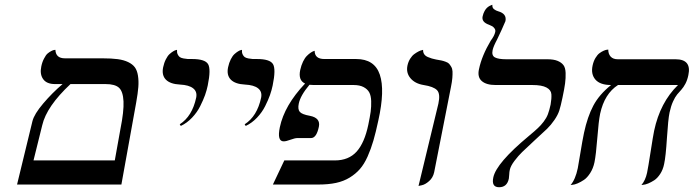

<svg xmlns="http://www.w3.org/2000/svg" viewBox="-20 -766 2880 797"><path d="M272.5 -417Q173.3 -324.2 155.3 -246.1L119.1 -100.1H456.5L480 -231Q494.6 -303.7 492.7 -345Q490.7 -386.2 474.1 -401.6Q457.5 -417 418.5 -417ZM50.8 0 114.7 -263.2Q122.1 -292.5 159.4 -336.4Q196.8 -380.4 239.7 -417H208.5Q173.8 -417 159.2 -437.5Q144.5 -458 151.4 -490.2Q155.3 -509.3 163.1 -523.4Q170.4 -538.1 178.2 -544.4Q186 -550.8 193.4 -554.4Q200.7 -558.1 205.1 -558.6L210 -559.1Q211.4 -523.9 249.5 -523.9H405.3Q442.9 -523.9 468.3 -520.5Q493.7 -517.1 512 -508.3Q530.3 -499.5 539.8 -486.6Q549.3 -473.6 552.7 -451.9Q556.2 -430.2 554.2 -404.5Q552.2 -378.9 545.4 -340.8L483.9 0Z M730.5 -243.2 726.1 -250Q777.8 -283.2 794.4 -360.8Q799.3 -385.7 781.7 -399.4Q764.6 -413.1 727.1 -415Q686.5 -417 668.5 -435.5Q650.4 -454.1 657.2 -486.8Q661.1 -505.4 668.5 -519.8Q675.8 -534.2 683.6 -541.3Q691.4 -548.3 698.5 -552.7Q705.6 -557.1 710.4 -558.1L714.8 -559.1Q713.9 -548.3 717.5 -540.5Q721.2 -532.7 726.3 -529.1Q731.4 -525.4 741.7 -523.4Q752 -521.5 758.3 -521.2Q764.6 -521 777.3 -521Q830.6 -521 843.5 -500.2Q856.4 -479.5 842.3 -411.1Q838.4 -392.1 831.1 -371.1Q823.7 -350.6 811 -325.2Q798.3 -299.8 777.3 -277.6Q756.3 -255.4 730.5 -243.2Z M1000 -243.2 995.6 -250Q1047.4 -283.2 1064 -360.8Q1068.8 -385.7 1051.3 -399.4Q1034.2 -413.1 996.6 -415Q956.1 -417 938 -435.5Q919.9 -454.1 926.8 -486.8Q930.7 -505.4 938 -519.8Q945.3 -534.2 953.1 -541.3Q960.9 -548.3 968 -552.7Q975.1 -557.1 980 -558.1L984.4 -559.1Q983.4 -548.3 987.1 -540.5Q990.7 -532.7 995.8 -529.1Q1001 -525.4 1011.2 -523.4Q1021.5 -521.5 1027.8 -521.2Q1034.2 -521 1046.9 -521Q1100.1 -521 1113 -500.2Q1126 -479.5 1111.8 -411.1Q1107.9 -392.1 1100.6 -371.1Q1093.3 -350.6 1080.6 -325.2Q1067.9 -299.8 1046.9 -277.6Q1025.9 -255.4 1000 -243.2Z M1508.8 -248Q1515.6 -280.8 1518.6 -301.8Q1521.5 -323.7 1520.8 -346.4Q1520 -369.1 1512.7 -382.6Q1505.4 -396 1489.3 -404.5Q1473.1 -413.1 1447.8 -413.1H1281.7Q1274.4 -413.1 1264.6 -414.1Q1227.1 -369.6 1220.2 -335.9Q1215.3 -312.5 1224.4 -301.8Q1233.4 -291 1266.6 -285.2Q1311 -276.4 1303.7 -240.2Q1293.9 -192.9 1271 -192.9H1214.8Q1204.1 -192.9 1185.8 -186Q1167.5 -179.2 1157.7 -179.2Q1129.4 -179.2 1141.6 -237.8Q1160.6 -328.6 1246.1 -418.9V-419.4Q1217.3 -432.6 1226.1 -475.1Q1230.5 -495.1 1238 -510.5Q1245.6 -525.9 1253.7 -533.9Q1261.7 -542 1269.3 -547.1Q1276.9 -552.2 1281.7 -553.7L1286.1 -555.2Q1286.1 -521 1326.7 -521H1458.5Q1534.7 -521 1556.6 -456.3Q1578.6 -391.6 1550.3 -265.1Q1540 -216.8 1530 -182.4Q1520 -147.9 1505.9 -116.2Q1491.7 -84.5 1473.9 -64.2Q1456.1 -43.9 1431.4 -28.8Q1406.7 -13.7 1375 -6.8Q1343.3 0 1301.8 0H1112.8L1160.2 -100.1H1370.1Q1427.2 -100.1 1460.4 -136.7Q1493.2 -173.3 1508.8 -248Z M1717.3 5.9 1799.8 -335.9Q1808.6 -376.5 1794.2 -391.6Q1779.8 -406.7 1738.3 -413.1Q1702.6 -418.9 1683.8 -441.4Q1665 -463.9 1671.4 -494.1Q1674.8 -509.8 1682.6 -522.2Q1690.4 -534.7 1699.5 -541.3Q1708.5 -547.9 1716.8 -552.2Q1725.1 -556.6 1731 -557.6L1736.3 -559.1Q1735.8 -548.8 1740.7 -541.3Q1745.6 -533.7 1755.9 -529.3Q1766.1 -524.9 1772.5 -523.2Q1778.8 -521.5 1790 -519Q1804.2 -516.6 1811.5 -515.1Q1818.8 -513.7 1829.1 -510Q1839.4 -506.3 1843.8 -501.7Q1848.1 -497.1 1853 -488.8Q1857.9 -480.5 1858.4 -469.5Q1858.9 -458.5 1857.7 -442.6Q1856.4 -426.8 1852.1 -405.8L1782.2 -50.8Q1777.3 -28.3 1761.2 -14.2Q1745.1 0 1731 2.9Z M2024.9 -558.1Q2020 -535.2 2034.7 -527.6Q2049.3 -520 2081.5 -520H2252Q2278.3 -520 2294.4 -513.4Q2310.5 -506.8 2318.8 -495.8Q2327.1 -484.9 2327.9 -463.4Q2328.6 -441.9 2325.7 -419.9Q2322.8 -397.9 2314.9 -360.8Q2307.6 -325.7 2301.8 -307.6Q2295.9 -289.1 2281.5 -268.1Q2267.1 -247.1 2251 -231.4L2197.8 -182.1L2147.5 -134.8Q2131.8 -119.6 2115.7 -98.4Q2099.6 -77.1 2096.2 -61Q2094.2 -52.7 2093.8 -41.3Q2093.3 -29.8 2092.3 -24.9Q2085 11.2 2051.8 11.2Q2019 11.2 2027.8 -29.8Q2040.5 -89.4 2174.8 -201.2Q2201.2 -223.1 2212.9 -234.4Q2225.1 -245.6 2236.8 -261Q2248.5 -276.4 2254.4 -292Q2260.3 -307.6 2265.6 -332Q2270 -356.9 2268.8 -374.8Q2267.6 -392.6 2248.3 -402.8Q2229 -413.1 2189.9 -413.1H2037.1Q1998.5 -413.1 1979.7 -429.7Q1960.9 -446.3 1968.3 -479Q1980 -534.7 2017.1 -597.2Q2032.2 -617.2 2035.6 -632.8Q2037.6 -641.1 2033 -647.7Q2028.3 -654.3 2023.4 -657Q2018.6 -659.7 2010.3 -663.1Q1978 -674.3 1983.4 -698.2Q1986.3 -710.9 1991.5 -720.2Q1996.6 -729.5 2002 -734.1Q2007.3 -738.8 2012.5 -741.5Q2017.6 -744.1 2020.5 -745.1L2023.9 -746.1Q2022.5 -734.4 2030.5 -728Q2038.6 -721.7 2047.9 -719.2Q2084.5 -709 2078.1 -678.2Q2077.6 -675.8 2062.3 -642.1Q2046.9 -608.4 2043.5 -602.1Q2028.3 -573.7 2024.9 -558.1Z M2759.3 -298.8Q2753.4 -270.5 2748.5 -193.4Q2743.7 -116.2 2736.8 -85Q2731.9 -61 2720.2 -43.5Q2708.5 -25.9 2695.6 -17.6Q2682.6 -9.3 2670.7 -4.4Q2658.7 0.5 2650.4 1L2642.6 2Q2659.2 -17.1 2666 -48.8Q2670.4 -69.8 2680.7 -136Q2690.9 -202.1 2695.3 -223.1Q2720.2 -340.8 2794.4 -413.1H2545.4Q2489.3 -377 2471.2 -293.9Q2464.8 -262.7 2459.5 -193.4Q2454.1 -124 2447.8 -92.8Q2442.4 -66.9 2429.9 -47.6Q2417.5 -28.3 2404.1 -19.3Q2390.6 -10.3 2377.9 -4.9Q2365.2 0.5 2356.9 1L2348.6 2Q2368.7 -21 2378.4 -67.9Q2380.9 -79.6 2389.2 -131.1Q2397.5 -182.6 2404.3 -214.8Q2418.5 -281.2 2442.9 -327.4Q2467.3 -373.5 2516.6 -413.1Q2471.2 -413.1 2451.7 -435.5Q2432.1 -458 2439.9 -494.1Q2443.8 -512.2 2451.9 -525.6Q2460 -539.1 2468.8 -545.4Q2477.5 -551.8 2485.8 -555.4Q2494.1 -559.1 2499.5 -559.6L2504.9 -560.1Q2504.9 -542 2514.9 -531Q2524.9 -520 2544.4 -520H2784.2Q2851.6 -520 2837.4 -454.1Q2833 -433.1 2825.2 -418.5Q2817.4 -403.8 2808.6 -394L2791 -374Q2782.2 -363.3 2773.7 -344.5Q2765.1 -325.7 2759.3 -298.8Z"/></svg>

Font: Linux Biolinum G
Style: Italic
Weight: 400
Italic angle: -12°
Designer: Philipp H. Poll
Foundry: Philipp H. Poll
Version: Version 0.5.1